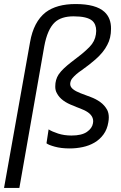

<svg xmlns="http://www.w3.org/2000/svg" viewBox="-45 -724 598 952"><path d="M51 208H-25L104 -515Q121.5 -616 181.5 -663Q236 -704 329.5 -704Q430.5 -704 473 -665Q506 -634.5 505.5 -581.5Q505.5 -535 487 -501.5Q468.5 -464.5 428 -429Q399 -403.5 361.5 -377Q329.5 -355.5 313 -335Q304 -324 303 -308Q303 -293 316.8 -282Q330.5 -271 353.8 -262Q377 -253 403.8 -243.2Q430.5 -233.5 452 -218Q473.5 -202.5 486.5 -179Q494.5 -163 494.5 -141.5Q494.5 -130.5 492 -117Q486.5 -82.5 468 -57.2Q449.5 -32 423.2 -16.8Q397 -1.5 365.2 5.2Q333.5 12 301 12Q258 12 226.5 3.2Q195 -5.5 185.5 -13.5L196 -82.5Q213 -71.5 243 -61.8Q273 -52 309.5 -52Q360 -52 386 -70Q412 -88 416 -113L417 -123Q417 -157.5 370.5 -178.5Q353 -186.5 333.5 -193.5L321 -199Q258 -221.5 237.5 -261Q228.5 -276 229 -296Q229 -329 245.5 -354.5Q256.5 -370.5 272.2 -385.2Q288 -400 306 -414Q324 -428 341.5 -441.5Q372.5 -464.5 399 -491.5Q425.5 -518.5 430.5 -553.5L432 -571Q432 -604 412 -621.5Q386.5 -643 320 -643Q259 -643 227 -613.5Q190 -579 174.5 -494.5Z"/></svg>

Font: Lucymar Sans
Style: Italic
Weight: 400
Italic angle: -10°
Foundry: The League of Moveable Type (original font) / Main changes by Cristiano Sobral with portions from Mirco Monsees
Version: Version 2.00;August 30, 2020;FontCreator 13.0.0.2681 64-bit